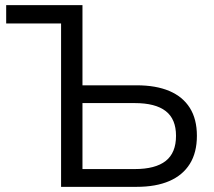

<svg xmlns="http://www.w3.org/2000/svg" viewBox="-20 -725 830 745"><path d="M217 0V-634H4V-705H300V-394H510Q585 -394 637 -372Q689 -350 716.5 -306.5Q744 -263 744 -198Q744 -133 716.5 -89Q689 -45 637 -22.5Q585 0 510 0ZM300 -69H503Q583 -69 623 -100.5Q663 -132 663 -198Q663 -263 623 -294Q583 -325 503 -325H300Z"/></svg>

Font: NunitoSans1
Style: Book
Weight: 400
Designer: Vernon Adams
Foundry: Vernon Adams
Version: Version 3.101;gftools[0.9.27]